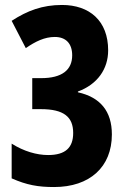

<svg xmlns="http://www.w3.org/2000/svg" viewBox="-20 -744 510 774"><path d="M198 10C342 10 431 -71 431 -202C431 -296 384 -352 294 -372V-375C373 -404 416 -466 416 -541C416 -660 341 -724 230 -724C151 -724 90 -701 27 -660L84 -550C123 -577 160 -595 201 -595C245 -595 271 -569 271 -521C271 -462 230 -429 146 -429H110V-304H145C237 -304 275 -273 275 -208C275 -149 244 -119 174 -119C128 -119 76 -134 27 -165V-25C88 2 134 10 198 10Z"/></svg>

Font: Noto Sans Devanagari UI ExtraCondensed ExtraBold
Style: Regular
Weight: 800
Width: 2
Designer: Jelle Bosma - Monotype Design Team
Foundry: Monotype Imaging Inc.
Version: Version 2.003